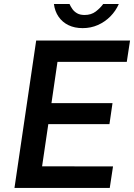

<svg xmlns="http://www.w3.org/2000/svg" viewBox="-20 -922 658 942"><path d="M51 0 157.5 -723H618L602 -618.5H262L232.5 -416H532L517 -313H217L186.5 -106L534.5 -105.5L518.5 0ZM385.5 -784Q346 -784 316 -798.5Q286 -813 267.5 -839.8Q249 -866.5 244.5 -902.5H321Q326.5 -890 335 -877.8Q343.5 -865.5 358 -857Q372.5 -848.5 395 -848.5Q427.5 -848.5 449.8 -865.5Q472 -882.5 486.5 -902.5H563Q548 -868.5 521.8 -841.8Q495.5 -815 460.8 -799.5Q426 -784 385.5 -784Z"/></svg>

Font: Public Sans Thin SemiBold
Style: Italic
Weight: 600
Italic angle: -8°
Version: Version 2.001